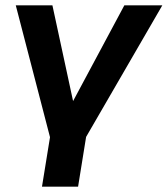

<svg xmlns="http://www.w3.org/2000/svg" viewBox="-20 -518 627 718"><path d="M137 180 167 -5 39 -498H176L255 -132H249L445 -498H587L302 -6L272 180Z"/></svg>

Font: Nunito Sans 8pt
Style: Bold Italic
Weight: 700
Italic angle: -9°
Version: Version 3.101;gftools[0.9.27]